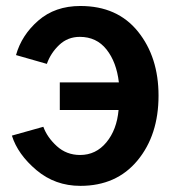

<svg xmlns="http://www.w3.org/2000/svg" viewBox="-20 -600 581 638"><path d="M19.5 -149.4 124 -178.7Q136.7 -143.6 168.9 -114.3Q201.2 -85 246.1 -85Q298.8 -85 333.5 -127Q368.2 -168.9 374 -234.4H178.7V-326.2H375Q367.2 -393.6 334 -435.5Q300.8 -477.5 245.1 -477.5Q205.1 -477.5 176.8 -450.7Q148.4 -423.8 135.7 -387.7L33.2 -417Q51.8 -483.4 107.4 -531.7Q163.1 -580.1 247.1 -580.1Q370.1 -580.1 438.5 -495.1Q506.8 -410.2 506.8 -282.2Q506.8 -151.4 437 -66.9Q367.2 17.6 247.1 17.6Q163.1 17.6 101.1 -34.7Q39.1 -86.9 19.5 -149.4Z"/></svg>

Font: Gothic A1
Style: Bold
Weight: 700
Version: Version 2.50